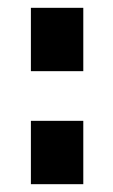

<svg xmlns="http://www.w3.org/2000/svg" viewBox="-20 -471 288 491"><path d="M59 0H193V-162H59ZM59 -289H193V-451H59Z"/></svg>

Font: Zilla Slab Bold
Style: Regular
Weight: 700
Designer: Typotheque.com
Foundry: Typotheque type foundry
Version: Version 1.3; 2018